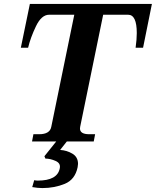

<svg xmlns="http://www.w3.org/2000/svg" viewBox="-20 -720 793 977"><path d="M753 -700 708 -477H670Q676 -519 676 -552Q676 -645 632 -645H505L388 -75Q387 -72 387 -66Q387 -37 434 -37H464L457 0H320L286 43Q320 45 348.5 62Q377 79 377 114Q377 119 375 131Q362 194 309.5 215.5Q257 237 196 237Q172 237 144 232L154 197Q164 199 172 199Q272 199 284 137Q290 111 263 99Q236 87 211 87L206 75L266 0H143L150 -37H179Q234 -37 241 -75L358 -645H230Q191 -645 163 -586.5Q135 -528 123 -477H86L132 -700Z"/></svg>

Font: Taviraj SemiBold
Style: Italic
Weight: 600
Italic angle: -12°
Designer: Katatrad Team
Foundry: CadsonDemak
Version: Version 1.001